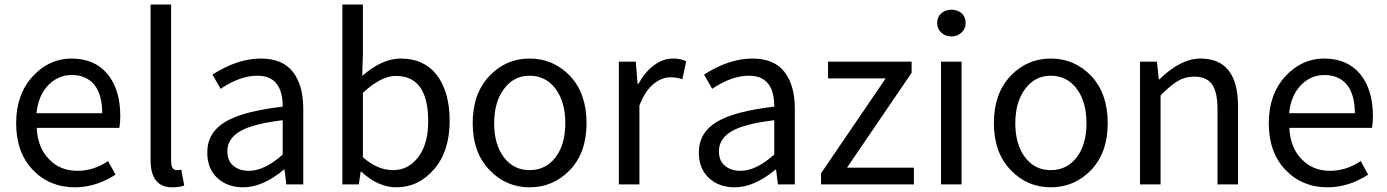

<svg xmlns="http://www.w3.org/2000/svg" viewBox="-20 -797 5996 830"><path d="M303.7 12.7Q194.3 12.7 122.1 -62.5Q49.8 -137.7 49.8 -264.6Q49.8 -388.7 121.1 -466.8Q192.4 -543.9 289.1 -543.9Q388.7 -543.9 444.3 -477.5Q500 -410.2 500 -294.9Q500 -269.5 496.1 -244.1H138.7Q142.6 -159.2 191.4 -109.4Q239.3 -58.6 314.5 -58.6Q384.8 -58.6 447.3 -100.6L479.5 -42Q394.5 12.7 303.7 12.7ZM421.9 -307.6Q421.9 -387.7 387.7 -430.7Q352.5 -472.7 290 -472.7Q231.4 -472.7 188.5 -428.7Q145.5 -383.8 137.7 -307.6Z M724.6 12.7Q630.9 12.7 630.9 -105.5V-777.3H719.7V-99.6Q719.7 -61.5 745.1 -61.5Q753.9 -61.5 763.7 -63.5L776.4 4.9Q755.9 12.7 724.6 12.7Z M1031.2 12.7Q962.9 12.7 919.9 -27.3Q876 -67.4 876 -137.7Q876 -223.6 954.1 -270.5Q1031.2 -316.4 1202.1 -335.9Q1202.1 -469.7 1092.8 -469.7Q1017.6 -469.7 933.6 -413.1L898.4 -474.6Q1006.8 -543.9 1107.4 -543.9Q1201.2 -543.9 1246.1 -486.3Q1291 -428.7 1291 -326.2V0H1217.8L1210 -63.5H1207Q1115.2 12.7 1031.2 12.7ZM1056.6 -58.6Q1123 -58.6 1202.1 -128.9V-277.3Q1072.3 -261.7 1017.6 -229.5Q962.9 -197.3 962.9 -143.6Q962.9 -100.6 989.3 -80.1Q1014.6 -58.6 1056.6 -58.6Z M1693.4 12.7Q1615.2 12.7 1542 -54.7H1539.1L1531.2 0H1460V-777.3H1548.8V-564.5L1545.9 -468.8Q1631.8 -543.9 1711.9 -543.9Q1813.5 -543.9 1869.1 -471.7Q1923.8 -398.4 1923.8 -274.4Q1923.8 -142.6 1856.4 -65.4Q1789.1 12.7 1693.4 12.7ZM1678.7 -61.5Q1746.1 -61.5 1789.1 -119.1Q1831.1 -175.8 1831.1 -272.5Q1831.1 -468.8 1691.4 -468.8Q1627 -468.8 1548.8 -395.5V-117.2Q1612.3 -61.5 1678.7 -61.5Z M2269.5 12.7Q2167 12.7 2095.7 -62.5Q2023.4 -137.7 2023.4 -264.6Q2023.4 -392.6 2095.7 -468.8Q2167 -543.9 2269.5 -543.9Q2372.1 -543.9 2444.3 -468.8Q2515.6 -392.6 2515.6 -264.6Q2515.6 -137.7 2444.3 -62.5Q2372.1 12.7 2269.5 12.7ZM2269.5 -61.5Q2338.9 -61.5 2381.8 -117.2Q2423.8 -172.9 2423.8 -264.6Q2423.8 -356.4 2381.8 -413.1Q2338.9 -469.7 2269.5 -469.7Q2201.2 -469.7 2159.2 -413.1Q2116.2 -356.4 2116.2 -264.6Q2116.2 -172.9 2158.2 -117.2Q2200.2 -61.5 2269.5 -61.5Z M2728.5 -530.3 2736.3 -433.6H2739.3Q2767.6 -485.4 2806.6 -514.6Q2845.7 -543.9 2889.6 -543.9Q2923.8 -543.9 2946.3 -532.2L2929.7 -454.1Q2907.2 -462.9 2877.9 -462.9Q2840.8 -462.9 2804.7 -433.6Q2768.6 -404.3 2744.1 -340.8V0H2655.3V-530.3Z M3156.2 12.7Q3087.9 12.7 3044.9 -27.3Q3001 -67.4 3001 -137.7Q3001 -223.6 3079.1 -270.5Q3156.2 -316.4 3327.1 -335.9Q3327.1 -469.7 3217.8 -469.7Q3142.6 -469.7 3058.6 -413.1L3023.4 -474.6Q3131.8 -543.9 3232.4 -543.9Q3326.2 -543.9 3371.1 -486.3Q3416 -428.7 3416 -326.2V0H3342.8L3335 -63.5H3332Q3240.2 12.7 3156.2 12.7ZM3181.6 -58.6Q3248 -58.6 3327.1 -128.9V-277.3Q3197.3 -261.7 3142.6 -229.5Q3087.9 -197.3 3087.9 -143.6Q3087.9 -100.6 3114.3 -80.1Q3139.6 -58.6 3181.6 -58.6Z M3808.6 -458H3559.6V-530.3H3920.9V-482.4L3641.6 -72.3H3930.7V0H3529.3V-47.9Z M4092.8 -639.6Q4066.4 -639.6 4048.8 -656.2Q4031.2 -672.9 4031.2 -697.3Q4031.2 -723.6 4048.8 -739.3Q4065.4 -754.9 4092.8 -754.9Q4120.1 -754.9 4137.7 -739.3Q4154.3 -723.6 4154.3 -697.3Q4154.3 -672.9 4136.7 -656.2Q4119.1 -639.6 4092.8 -639.6ZM4136.7 -530.3V0H4047.9V-530.3Z M4522.5 12.7Q4419.9 12.7 4348.6 -62.5Q4276.4 -137.7 4276.4 -264.6Q4276.4 -392.6 4348.6 -468.8Q4419.9 -543.9 4522.5 -543.9Q4625 -543.9 4697.3 -468.8Q4768.6 -392.6 4768.6 -264.6Q4768.6 -137.7 4697.3 -62.5Q4625 12.7 4522.5 12.7ZM4522.5 -61.5Q4591.8 -61.5 4634.8 -117.2Q4676.8 -172.9 4676.8 -264.6Q4676.8 -356.4 4634.8 -413.1Q4591.8 -469.7 4522.5 -469.7Q4454.1 -469.7 4412.1 -413.1Q4369.1 -356.4 4369.1 -264.6Q4369.1 -172.9 4411.1 -117.2Q4453.1 -61.5 4522.5 -61.5Z M4981.4 -530.3 4989.3 -454.1H4992.2Q5084 -543.9 5169.9 -543.9Q5332 -543.9 5332 -335.9V0H5243.2V-324.2Q5243.2 -398.4 5219.7 -432.6Q5195.3 -465.8 5142.6 -465.8Q5103.5 -465.8 5072.3 -447.3Q5041 -428.7 4997.1 -384.8V0H4908.2V-530.3Z M5718.8 12.7Q5609.4 12.7 5537.1 -62.5Q5464.8 -137.7 5464.8 -264.6Q5464.8 -388.7 5536.1 -466.8Q5607.4 -543.9 5704.1 -543.9Q5803.7 -543.9 5859.4 -477.5Q5915 -410.2 5915 -294.9Q5915 -269.5 5911.1 -244.1H5553.7Q5557.6 -159.2 5606.4 -109.4Q5654.3 -58.6 5729.5 -58.6Q5799.8 -58.6 5862.3 -100.6L5894.5 -42Q5809.6 12.7 5718.8 12.7ZM5836.9 -307.6Q5836.9 -387.7 5802.7 -430.7Q5767.6 -472.7 5705.1 -472.7Q5646.5 -472.7 5603.5 -428.7Q5560.5 -383.8 5552.7 -307.6Z"/></svg>

Font: Noto Traditional Nushu
Style: Regular
Weight: 400
Designer: LIU Zhao
Foundry: Z&Z Studio
Version: Version 1.001; ttfautohint (v1.8.3) -l 8 -r 50 -G 200 -x 14 